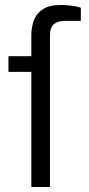

<svg xmlns="http://www.w3.org/2000/svg" viewBox="-20 -752 356 772"><path d="M106 0V-463H14V-526H106V-611Q106 -641 115.5 -668.5Q125 -696 151 -714Q177 -732 224 -732Q240 -732 254.5 -730.5Q269 -729 281.5 -727Q294 -725 305 -721V-668H243Q211 -668 196 -654Q181 -640 181 -612V0Z"/></svg>

Font: Archivo SemiExpanded Light
Style: Regular
Weight: 300
Width: 6
Designer: Hector Gatti
Foundry: Omnibus-Type
Version: Version 2.001